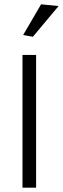

<svg xmlns="http://www.w3.org/2000/svg" viewBox="-20 -868 291 888"><path d="M87 -706 170 -848 251 -840 132 -698ZM84 -614H147V0H84Z"/></svg>

Font: Athiti
Style: Regular
Weight: 400
Designer: CadsonDemak Team
Foundry: CadsonDemak
Version: Version 1.032